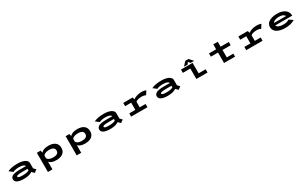

<svg xmlns="http://www.w3.org/2000/svg" viewBox="456 -3273 9588 6067"><g transform="rotate(-30 5250.0 -240.0)"><path d="M500.5 -512Q603 -512 683 -491.5Q763 -471 811.5 -428.2Q860 -385.5 860 -325.5V-133.5L935.5 -56.5L837 18.5L752.5 -63.5Q712 -33.5 638 -11.2Q564 11 455 11Q299.5 11 216 -29.2Q132.5 -69.5 132.5 -150.5Q132.5 -231 216.2 -270Q300 -309 487 -309H701Q695.5 -335.5 663 -354.2Q630.5 -373 586.2 -381.2Q542 -389.5 491 -389.5Q423 -389.5 359.5 -377.2Q296 -365 270.5 -345L142 -442Q181.5 -469.5 278.5 -490.8Q375.5 -512 500.5 -512ZM475.5 -104Q548.5 -104 609.8 -116.5Q671 -129 702 -151.5V-208H514.5Q395 -208 344.8 -196Q294.5 -184 294.5 -157Q294.5 -128 339.2 -116Q384 -104 475.5 -104Z M1209 -500H1344.5L1364.5 -415.5Q1400.5 -461 1468.5 -486.2Q1536.5 -511.5 1633.5 -511.5Q1787.5 -511.5 1874 -444.8Q1960.5 -378 1960.5 -250.5Q1960.5 -122.5 1873.5 -55.8Q1786.5 11 1629.5 11Q1453 11 1374 -77V200H1209ZM1583 -386Q1497 -386 1441.2 -359.8Q1385.5 -333.5 1374 -298.5V-206.5Q1379 -190.5 1394.5 -174.8Q1410 -159 1435 -145.2Q1460 -131.5 1498.5 -122.8Q1537 -114 1582 -114Q1688 -114 1736.5 -148.5Q1785 -183 1785 -250.5Q1785 -317.5 1736.5 -351.8Q1688 -386 1583 -386Z M2259 -500H2394.5L2414.5 -415.5Q2450.5 -461 2518.5 -486.2Q2586.5 -511.5 2683.5 -511.5Q2837.5 -511.5 2924 -444.8Q3010.5 -378 3010.5 -250.5Q3010.5 -122.5 2923.5 -55.8Q2836.5 11 2679.5 11Q2503 11 2424 -77V200H2259ZM2633 -386Q2547 -386 2491.2 -359.8Q2435.5 -333.5 2424 -298.5V-206.5Q2429 -190.5 2444.5 -174.8Q2460 -159 2485 -145.2Q2510 -131.5 2548.5 -122.8Q2587 -114 2632 -114Q2738 -114 2786.5 -148.5Q2835 -183 2835 -250.5Q2835 -317.5 2786.5 -351.8Q2738 -386 2633 -386Z M3650.5 -512Q3753 -512 3833 -491.5Q3913 -471 3961.5 -428.2Q4010 -385.5 4010 -325.5V-133.5L4085.5 -56.5L3987 18.5L3902.5 -63.5Q3862 -33.5 3788 -11.2Q3714 11 3605 11Q3449.5 11 3366 -29.2Q3282.5 -69.5 3282.5 -150.5Q3282.5 -231 3366.2 -270Q3450 -309 3637 -309H3851Q3845.5 -335.5 3813 -354.2Q3780.5 -373 3736.2 -381.2Q3692 -389.5 3641 -389.5Q3573 -389.5 3509.5 -377.2Q3446 -365 3420.5 -345L3292 -442Q3331.5 -469.5 3428.5 -490.8Q3525.5 -512 3650.5 -512ZM3625.5 -104Q3698.5 -104 3759.8 -116.5Q3821 -129 3852 -151.5V-208H3664.5Q3545 -208 3494.8 -196Q3444.5 -184 3444.5 -157Q3444.5 -128 3489.2 -116Q3534 -104 3625.5 -104Z M4742 -119H4955.5V0H4361V-119H4582V-381H4361.5V-500H4703.5L4729 -421Q4778 -463 4859 -487.5Q4940 -512 5039 -512Q5078 -512 5114.2 -505.2Q5150.5 -498.5 5166.8 -492.5Q5183 -486.5 5192.5 -481.5L5108.5 -348.5Q5094.5 -358.5 5052.8 -370.2Q5011 -382 4963 -382Q4877.5 -382 4820.2 -364.5Q4763 -347 4742 -320Z M5750.5 -512Q5853 -512 5933 -491.5Q6013 -471 6061.5 -428.2Q6110 -385.5 6110 -325.5V-133.5L6185.5 -56.5L6087 18.5L6002.5 -63.5Q5962 -33.5 5888 -11.2Q5814 11 5705 11Q5549.5 11 5466 -29.2Q5382.5 -69.5 5382.5 -150.5Q5382.5 -231 5466.2 -270Q5550 -309 5737 -309H5951Q5945.5 -335.5 5913 -354.2Q5880.5 -373 5836.2 -381.2Q5792 -389.5 5741 -389.5Q5673 -389.5 5609.5 -377.2Q5546 -365 5520.5 -345L5392 -442Q5431.5 -469.5 5528.5 -490.8Q5625.5 -512 5750.5 -512ZM5725.5 -104Q5798.5 -104 5859.8 -116.5Q5921 -129 5952 -151.5V-208H5764.5Q5645 -208 5594.8 -196Q5544.5 -184 5544.5 -157Q5544.5 -128 5589.2 -116Q5634 -104 5725.5 -104Z M6967 -531H6833L6781.5 -605.5L6729.5 -531H6595.5L6723 -671.5H6839.5ZM6892 -119H7148V0H6740.5V-381H6467.5V-500H6892Z M7490 -381V-500H7750.5V-680H7914.5V-500H8213V-381H7914.5V-109.5H8153V0H7750.5V-381Z M8942 -119H9155.5V0H8561V-119H8782V-381H8561.5V-500H8903.5L8929 -421Q8978 -463 9059 -487.5Q9140 -512 9239 -512Q9278 -512 9314.2 -505.2Q9350.5 -498.5 9366.8 -492.5Q9383 -486.5 9392.5 -481.5L9308.5 -348.5Q9294.5 -358.5 9252.8 -370.2Q9211 -382 9163 -382Q9077.5 -382 9020.2 -364.5Q8963 -347 8942 -320Z M10336 -76.5Q10194.5 11 9980 11Q9894 11 9820.8 -5.5Q9747.5 -22 9691.8 -54Q9636 -86 9604.2 -137.2Q9572.5 -188.5 9572.5 -254Q9572.5 -306 9593.5 -349Q9614.5 -392 9651.8 -422Q9689 -452 9740.2 -472.5Q9791.5 -493 9850.8 -502.5Q9910 -512 9977 -512Q10040.5 -512 10096.8 -501.5Q10153 -491 10202.5 -468Q10252 -445 10288 -411.2Q10324 -377.5 10344.5 -328.2Q10365 -279 10365 -218.5H9745.5Q9761 -169 9823.2 -141.5Q9885.5 -114 9980 -114Q10056.5 -114 10115 -130Q10173.5 -146 10199 -169ZM9982 -398Q9897.5 -398 9836.8 -375Q9776 -352 9753 -305.5H10185.5Q10182.5 -337.5 10128.2 -367.8Q10074 -398 9982 -398Z"/></g></svg>

Font: League Mono Extended SemiBold
Style: Regular
Weight: 600
Width: 9
Designer: Tyler Finck
Foundry: The League of Moveable Type / Tyler Finck
Version: Version 2.210